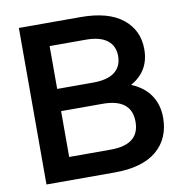

<svg xmlns="http://www.w3.org/2000/svg" viewBox="-81 -795 822 870"><g transform="rotate(-10 330.5 -360.0)"><path d="M63 0V-720.2H347.2Q473.6 -720.2 539.8 -667.5Q606 -614.7 606 -526.9Q606 -426.3 519 -377.9Q577.1 -354 606.7 -310.1Q636.2 -266.1 636.2 -207Q636.2 -110.4 570.3 -55.2Q504.4 0 377 0ZM186 -105H377Q509.8 -105 509.8 -210Q509.8 -315.9 377 -315.9H186ZM186 -418H351.1Q418 -418 450.9 -443.8Q483.9 -469.7 483.9 -517.1Q483.9 -563.5 450.9 -589.4Q418 -615.2 351.1 -615.2H186Z"/></g></svg>

Font: Aspekta 550
Style: Regular
Weight: 550
Designer: Ivo Dolenc
Version: Version 2.000